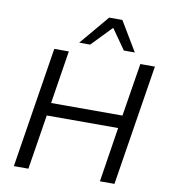

<svg xmlns="http://www.w3.org/2000/svg" viewBox="-99 -1021 977 1105"><g transform="rotate(10 390.0 -468.5)"><path d="M57 0 169 -705H254L205 -395H622L672 -705H757L645 0H560L610 -320H193L142 0ZM304 -765 449 -937H526L629 -765H565L482 -883L368 -765Z"/></g></svg>

Font: Nunito Sans 10pt
Style: Italic
Weight: 400
Italic angle: -9°
Designer: Vernon Adams
Foundry: Vernon Adams
Version: Version 3.101;gftools[0.9.27]